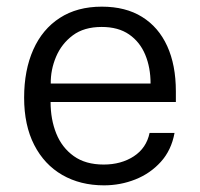

<svg xmlns="http://www.w3.org/2000/svg" viewBox="-20 -547 602 577"><path d="M132 -240.5Q132 -188.5 149 -146Q166 -103.5 201.5 -78Q237 -52.5 291.5 -52.5Q344 -52.5 382 -77.2Q420 -102 429.5 -147.5H504.5Q495 -95.5 463.2 -60.5Q431.5 -25.5 386.8 -7.8Q342 10 292.5 10Q221.5 10 167.2 -21.2Q113 -52.5 82.8 -111.5Q52.5 -170.5 52.5 -253.5Q52.5 -336 80 -397.8Q107.5 -459.5 159.8 -493.2Q212 -527 286 -527Q357.5 -527 407 -496.2Q456.5 -465.5 482.5 -408.5Q508.5 -351.5 508.5 -272.5V-240.5ZM132.5 -296H432.5Q432.5 -344 416.5 -382.5Q400.5 -421 368 -443.5Q335.5 -466 285.5 -466Q232.5 -466 198.8 -440.8Q165 -415.5 148.5 -376.5Q132 -337.5 132.5 -296Z"/></svg>

Font: Public Sans Light
Style: Regular
Weight: 300
Designer: The Public Sans Project Authors: Dan O. Williams and USWDS (Libre Franklin designed by Pablo Impallari and Rodrigo Fuenz
Version: Version 1.007